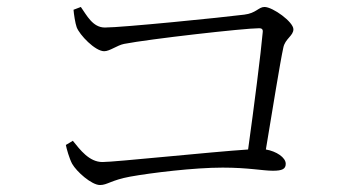

<svg xmlns="http://www.w3.org/2000/svg" viewBox="-20 -626 1040 551"><path d="M169 -210C171 -199 179 -171 187 -156C200 -133 243 -95 267 -95C288 -95 299 -109 353 -119C414 -130 537 -145 619 -145C693 -145 734 -136 763 -136C790 -136 800 -141 800 -156C800 -174 773 -192 743 -197C763 -317 784 -448 793 -489C798 -515 822 -523 822 -542C822 -563 763 -606 739 -606C722 -606 715 -588 681 -584C619 -576 330 -547 281 -547C246 -547 229 -582 212 -606L191 -598C192 -585 196 -559 200 -548C208 -526 253 -479 279 -479C295 -479 316 -496 336 -500C408 -514 681 -545 724 -545C731 -545 735 -542 734 -534C729 -476 709 -319 692 -197C585 -190 310 -161 274 -161C236 -161 210 -196 189 -222Z"/></svg>

Font: Noto Serif KR Light
Style: Regular
Weight: 300
Designer: Ryoko NISHIZUKA 西塚涼子 (kana & ideographs); Frank Grießhammer (Latin, Greek & Cyrillic); Wenlong ZHANG 张文龙 (bopomofo); San
Foundry: Adobe
Version: Version 2.001;hotconv 1.1.0;makeotfexe 2.6.0